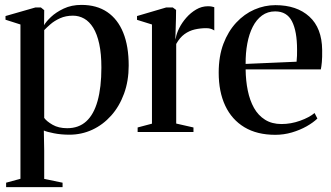

<svg xmlns="http://www.w3.org/2000/svg" viewBox="-20 -539 1352 784"><path d="M5 225V207L63.5 191V-439L2.5 -458.5V-473.5L124.5 -508.5H147L160.5 -497.5L160 -436Q167.5 -450 188 -469.5Q208.5 -489 240.2 -504Q272 -519 312.5 -519Q375 -519 418 -489.8Q461 -460.5 483.2 -405.5Q505.5 -350.5 505.5 -271.5Q505.5 -208.5 486.5 -156.5Q467.5 -104.5 434 -67Q400.5 -29.5 356.8 -9.2Q313 11 263.5 11Q229 11 200.2 5.2Q171.5 -0.5 159 -6L160.5 75.5V191.5L235.5 207V225ZM254.5 -15.5Q301.5 -15.5 332.2 -43.5Q363 -71.5 378.5 -127Q394 -182.5 394 -263Q394 -319.5 385.2 -359.8Q376.5 -400 360.8 -425.5Q345 -451 323.8 -463Q302.5 -475 278 -475Q248.5 -475 225.2 -464.5Q202 -454 186 -440Q170 -426 160.5 -416V-57.5Q170.5 -43.5 194.8 -29.5Q219 -15.5 254.5 -15.5Z M542 0V-18.5L600.5 -34V-439L539.5 -458V-473.5L658.5 -508.5H685.5L699 -498.5L698.5 -462L696 -377.5L698 -384.5Q701 -402.5 712 -424.5Q723 -446.5 740.8 -466.8Q758.5 -487 781 -500.2Q803.5 -513.5 829 -513.5Q838.5 -513.5 844.8 -512.2Q851 -511 855 -509.5V-414.5Q850.5 -418 842.2 -421Q834 -424 822.5 -424Q798.5 -424 775.5 -418.8Q752.5 -413.5 733.2 -399.5Q714 -385.5 699.5 -359.5V-34.5L770 -18.5V0Z M1104 11.5Q1029.5 11.5 978 -19.5Q926.5 -50.5 899.8 -107.2Q873 -164 873 -242.5Q873 -309 892.2 -360Q911.5 -411 944.5 -446.5Q977.5 -482 1019 -500Q1060.5 -518 1104.5 -518Q1192 -518 1243.2 -471.2Q1294.5 -424.5 1295.5 -335Q1296 -304 1294.2 -285.5Q1292.5 -267 1290 -255.5H983Q983.5 -209.5 991.8 -169.2Q1000 -129 1017.2 -98.2Q1034.5 -67.5 1062.5 -50Q1090.5 -32.5 1129.5 -32.5Q1168 -32.5 1205.5 -46Q1243 -59.5 1264.5 -77.5L1276 -55Q1259 -38.5 1232 -23.2Q1205 -8 1172 1.8Q1139 11.5 1104 11.5ZM983 -278 1191 -287Q1192.5 -300.5 1192.8 -312.2Q1193 -324 1193 -336.5Q1193 -411.5 1172.2 -452Q1151.5 -492.5 1103.5 -492.5Q1073 -492.5 1050 -475.8Q1027 -459 1012 -429.5Q997 -400 989.8 -361Q982.5 -322 983 -278Z"/></svg>

Font: Merriweather 144pt
Style: Regular
Weight: 400
Version: Version 2.100